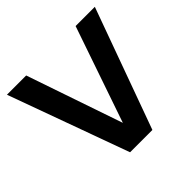

<svg xmlns="http://www.w3.org/2000/svg" viewBox="-172 -876 1052 1052"><g transform="rotate(-45 354.0 -350.0)"><path d="M268 0 14 -700H163L354 -142L546 -700H695L441 0Z"/></g></svg>

Font: DM Sans 20pt ExtraBold
Style: Regular
Weight: 800
Version: Version 4.004;gftools[0.9.30]